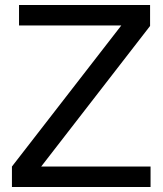

<svg xmlns="http://www.w3.org/2000/svg" viewBox="-20 -749 651 769"><path d="M581.1 -729V-645L145 -82H583V0H27.8V-82L465.8 -647H56.2V-729Z"/></svg>

Font: SolaimanLipiNormal
Style: Normal
Weight: 400
Designer: Solaiman Karim
Version: Version 1.6.1 ; ttfautohint (v1.5.65-e2d9)